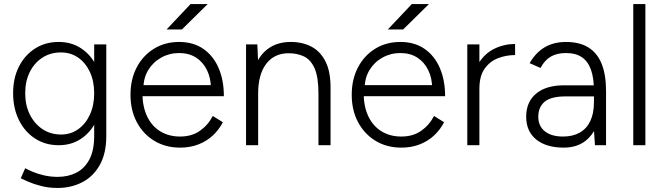

<svg xmlns="http://www.w3.org/2000/svg" viewBox="-20 -720 3295 952"><path d="M266 212Q221 212 183 202Q145 192 119 180.5Q93 169 83 164L105 114Q117 121 141.5 131.5Q166 142 198.5 149.5Q231 157 266 157Q318 157 359 136Q400 115 423.5 70Q447 25 447 -46V-500H507V-46Q507 41 474.5 98.5Q442 156 387 184Q332 212 266 212ZM271 0Q205 0 154 -33Q103 -66 74 -124.5Q45 -183 45 -258Q45 -333 74 -390Q103 -447 154 -479.5Q205 -512 271 -512Q335 -512 383.5 -479.5Q432 -447 459.5 -390Q487 -333 487 -258Q487 -183 459.5 -124.5Q432 -66 383.5 -33Q335 0 271 0ZM283 -53Q331 -53 368 -79.5Q405 -106 426 -152Q447 -198 447 -258Q447 -317 426 -362.5Q405 -408 368 -434Q331 -460 282 -460Q230 -460 190 -434Q150 -408 127.5 -362.5Q105 -317 105 -258Q105 -198 128 -152Q151 -106 191 -79.5Q231 -53 283 -53Z M873 12Q801 12 745.5 -21.5Q690 -55 658.5 -114Q627 -173 627 -250Q627 -327 658 -386Q689 -445 743.5 -478.5Q798 -512 868 -512Q939 -512 988.5 -477.5Q1038 -443 1064 -382.5Q1090 -322 1090 -243H663L686 -262Q686 -193 709 -144Q732 -95 774.5 -69Q817 -43 873 -43Q931 -43 971.5 -71.5Q1012 -100 1035 -145L1085 -114Q1066 -77 1035.5 -48.5Q1005 -20 964 -4Q923 12 873 12ZM691 -280 666 -298H1051L1026 -279Q1026 -332 1006.5 -372Q987 -412 952 -434.5Q917 -457 868 -457Q820 -457 779.5 -434.5Q739 -412 715 -372.5Q691 -333 691 -280ZM806 -574 925 -700H1010L882 -574Z M1200 0V-500H1256L1260 -408V0ZM1559 0V-256H1619V0ZM1559 -256Q1559 -339 1539.5 -382Q1520 -425 1486.5 -440.5Q1453 -456 1411 -456Q1340 -456 1300 -403.5Q1260 -351 1260 -257H1223Q1223 -337 1246 -394Q1269 -451 1313.5 -481.5Q1358 -512 1422 -512Q1480 -512 1524.5 -488.5Q1569 -465 1594.5 -414Q1620 -363 1619 -279V-256Z M1970 12Q1898 12 1842.5 -21.5Q1787 -55 1755.5 -114Q1724 -173 1724 -250Q1724 -327 1755 -386Q1786 -445 1840.5 -478.5Q1895 -512 1965 -512Q2036 -512 2085.5 -477.5Q2135 -443 2161 -382.5Q2187 -322 2187 -243H1760L1783 -262Q1783 -193 1806 -144Q1829 -95 1871.5 -69Q1914 -43 1970 -43Q2028 -43 2068.5 -71.5Q2109 -100 2132 -145L2182 -114Q2163 -77 2132.5 -48.5Q2102 -20 2061 -4Q2020 12 1970 12ZM1788 -280 1763 -298H2148L2123 -279Q2123 -332 2103.5 -372Q2084 -412 2049 -434.5Q2014 -457 1965 -457Q1917 -457 1876.5 -434.5Q1836 -412 1812 -372.5Q1788 -333 1788 -280ZM1903 -574 2022 -700H2107L1979 -574Z M2322 -274Q2322 -355 2352.5 -405Q2383 -455 2431.5 -478.5Q2480 -502 2534 -502V-447Q2490 -447 2449.5 -431.5Q2409 -416 2383 -379.5Q2357 -343 2357 -280ZM2297 0V-500H2357V0Z M2930 0 2925 -75V-268Q2925 -332 2910.5 -373.5Q2896 -415 2865.5 -436Q2835 -457 2786 -457Q2741 -457 2710.5 -439Q2680 -421 2660 -383L2606 -407Q2627 -443 2653.5 -466Q2680 -489 2713 -500.5Q2746 -512 2786 -512Q2853 -512 2897 -485Q2941 -458 2963 -404Q2985 -350 2985 -268V0ZM2776 12Q2688 12 2638.5 -28.5Q2589 -69 2589 -141Q2589 -215 2638.5 -256Q2688 -297 2776 -297H2926V-242H2784Q2712 -242 2680.5 -215.5Q2649 -189 2649 -141Q2649 -95 2681.5 -69Q2714 -43 2772 -43Q2820 -43 2854.5 -62.5Q2889 -82 2907 -120Q2925 -158 2925 -214H2960Q2960 -112 2911.5 -50Q2863 12 2776 12Z M3120 0V-700H3180V0Z"/></svg>

Font: Figtree Light
Style: Regular
Weight: 300
Designer: Erik Kennedy
Foundry: Erik Kennedy
Version: Version 2.001;gftools[0.9.30]